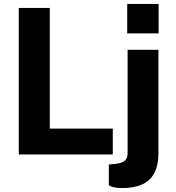

<svg xmlns="http://www.w3.org/2000/svg" viewBox="-20 -782 890 972"><path d="M75 0H551V-131H232V-742H75ZM782 -530H626V-8C626 25 612 41 570 47L531 51V155C531 155 544 170 598 170C726 170 782 111 782 -7ZM624 -762V-613H783V-762Z"/></svg>

Font: Cheyenne Sans
Style: Bold
Weight: 700
Designer: The Public Sans project authors (U.S. Web Design System), Libre Franklin designed by Pablo Impallari and Rodrigo Fuenzal
Foundry: The Cheyenne Sans Project Authors
Version: Version 2.007